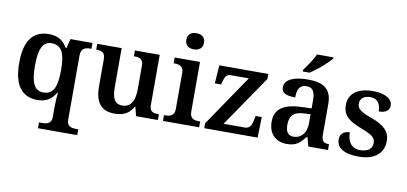

<svg xmlns="http://www.w3.org/2000/svg" viewBox="-86 -1060 3383 1595"><g transform="rotate(10 1605.5 -263.0)"><path d="M297 240H628V191H613C569 191 532 183 532 127V-416C532 -478 570 -487 615 -487H620V-536H434L415 -458H407C377 -511 331 -546 253 -546C122 -546 49 -461 49 -268C49 -76 122 10 252 10C328 10 374 -26 403 -78H409C405 -46 402 10 402 47V125C402 183 365 191 321 191H297ZM287 -60C211 -60 182 -131 182 -267C182 -405 211 -475 286 -475C375 -475 402 -405 402 -267C402 -130 375 -60 287 -60Z M899 10C962 10 1018 -4 1058 -75H1063L1082 0H1266V-49H1260C1219 -49 1187 -55 1187 -113V-536H978V-487H981C1022 -487 1057 -480 1057 -420V-223C1057 -128 1026 -67 953 -67C885 -67 866 -120 866 -207V-536H660V-487H662C709 -487 736 -476 736 -417V-187C736 -51 794 10 899 10Z M1457 -630C1498 -630 1532 -650 1532 -698C1532 -747 1498 -766 1457 -766C1415 -766 1383 -747 1383 -698C1383 -650 1415 -630 1457 -630ZM1309 0H1614V-49H1602C1567 -49 1527 -57 1527 -116V-536H1313V-487H1322C1356 -487 1397 -479 1397 -424V-115C1397 -57 1356 -49 1322 -49H1309Z M1657 0H2107L2112 -174H2060L2054 -145C2044 -93 2030 -64 1987 -64H1809L2103 -494V-536H1690L1679 -382H1732L1736 -398C1750 -452 1762 -472 1800 -472H1950L1657 -41Z M2381 -619V-606H2437C2497 -642 2587 -721 2612 -756V-766H2474C2453 -721 2410 -657 2381 -619ZM2355 10C2434 10 2464 -21 2507 -75H2515L2535 0H2701V-49H2698C2653 -49 2637 -65 2637 -120V-377C2637 -502 2570 -548 2437 -548C2329 -548 2241 -520 2241 -448C2241 -400 2280 -383 2357 -383C2357 -445 2372 -491 2433 -491C2498 -491 2507 -443 2507 -374V-317L2424 -314C2273 -309 2199 -259 2199 -152C2199 -42 2267 10 2355 10ZM2398 -59C2353 -59 2332 -89 2332 -147C2332 -222 2362 -261 2455 -265L2507 -268V-191C2507 -110 2464 -59 2398 -59Z M2960 10C3090 10 3169 -50 3169 -159C3169 -243 3113 -286 3018 -322C2917 -359 2886 -379 2886 -425C2886 -468 2920 -494 2972 -494C3031 -494 3060 -455 3060 -389C3122 -389 3150 -413 3150 -454C3150 -502 3101 -547 2986 -547C2863 -547 2782 -496 2782 -395C2782 -306 2836 -265 2942 -225C3038 -189 3065 -167 3065 -122C3065 -78 3032 -45 2962 -45C2891 -45 2854 -98 2854 -176C2823 -176 2773 -164 2773 -103C2773 -35 2832 10 2960 10Z"/></g></svg>

Font: Noto Serif Yezidi SemiBold
Style: Regular
Weight: 600
Designer: Dalton Maag Ltd
Foundry: Dalton Maag Ltd
Version: Version 1.001